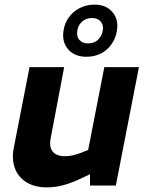

<svg xmlns="http://www.w3.org/2000/svg" viewBox="-20 -804 636 832"><path d="M184 8Q130 8 94 -14.5Q58 -37 44 -76.5Q30 -116 40 -165L108 -513H258L200 -207Q192 -168 208 -147.5Q224 -127 263 -127Q279 -127 295.5 -131Q312 -135 329 -141L362 -154L432 -513H582L482 0H370V-88L397 -62L336 -33Q293 -12 256 -2Q219 8 184 8ZM354 -558Q304 -558 276 -589.5Q248 -621 255 -669Q259 -701 277 -727Q295 -753 324.5 -768.5Q354 -784 390 -784Q439 -784 466.5 -752.5Q494 -721 487 -674Q483 -642 465 -615Q447 -588 419 -573Q391 -558 354 -558ZM361 -616Q390 -616 406 -633Q422 -650 425 -670Q430 -694 417 -710Q404 -726 378 -726Q354 -726 336.5 -711Q319 -696 315 -672Q311 -645 324.5 -630.5Q338 -616 361 -616Z"/></svg>

Font: REM SemiBold
Style: Italic
Weight: 600
Italic angle: -11°
Designer: Octavio Pardo
Foundry: Ashler Design
Version: Version 1.005;gftools[0.9.28]